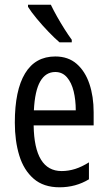

<svg xmlns="http://www.w3.org/2000/svg" viewBox="-20 -786 458 816"><path d="M215 -546Q270 -546 306 -514.5Q342 -483 360 -429.5Q378 -376 378 -309V-253H123Q126 -59 242 -59Q271 -59 299.5 -68Q328 -77 358 -96V-24Q302 10 233 10Q165 10 123 -26.5Q81 -63 62 -125Q43 -187 43 -265Q43 -402 86.5 -474Q130 -546 215 -546ZM215 -480Q174 -480 151 -440Q128 -400 124 -317H302Q302 -361 293 -398Q284 -435 264.5 -457.5Q245 -480 215 -480ZM196 -766Q207 -743 222.5 -715.5Q238 -688 254.5 -662Q271 -636 285 -617V-606H233Q213 -623 186.5 -650.5Q160 -678 136 -707Q112 -736 99 -757V-766Z"/></svg>

Font: Noto Sans Bengali ExtraCondensed
Style: Regular
Weight: 400
Width: 2
Designer: Jelle Bosma - Monotype Design Team
Foundry: Monotype Imaging Inc.
Version: Version 2.003; ttfautohint (v1.8.4.7-5d5b)